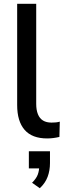

<svg xmlns="http://www.w3.org/2000/svg" viewBox="-20 -725 346 1018"><path d="M230 9Q150 9 110.5 -36.5Q71 -82 71 -168V-705H172V-174Q172 -142 181 -119.5Q190 -97 208 -86Q226 -75 253 -75Q265 -75 276 -76Q287 -77 297 -80L295 1Q278 5 262 7Q246 9 230 9ZM191 273 150 244Q173 221 180.5 200Q188 179 188 155L212 168H133V77H245V140Q245 179 232.5 212.5Q220 246 191 273Z"/></svg>

Font: Nunito Sans 12pt SemiBold
Style: Regular
Weight: 600
Designer: Vernon Adams
Foundry: Vernon Adams
Version: Version 3.101;gftools[0.9.27]